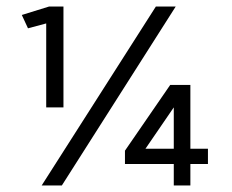

<svg xmlns="http://www.w3.org/2000/svg" viewBox="-20 -570 714 590"><path d="M47 -524 66 -483 122 -498V-240H175V-550H131ZM170 0 520 -550H459L108 0ZM364 -107V-66H514V0H565V-66H619V-113H565V-309H503ZM514 -240V-113H427Z"/></svg>

Font: Cambay Devanagari
Style: Regular
Weight: 400
Designer: Pooja Saxena
Foundry: Pooja Saxena
Version: Version 1.180;PS 001.180;hotconv 1.0.70;makeotf.lib2.5.58329